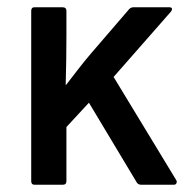

<svg xmlns="http://www.w3.org/2000/svg" viewBox="-20 -509 521 529"><path d="M75 0Q66 0 66 -10V-479Q66 -489 75 -489H152Q163 -489 163 -479V-414Q163 -380 162.5 -345Q162 -310 161 -275H162Q179 -297 196 -319Q213 -341 231 -362L336 -484Q341 -489 348 -489H446Q452 -489 453.5 -486Q455 -483 451 -477L293 -297L466 -12Q468 -8 466 -4Q464 0 459 0H369Q361 0 357 -6L225 -226L163 -159V-10Q163 0 153 0Z"/></svg>

Font: Sofia Sans Semi Condensed SemiBold
Style: Regular
Weight: 600
Designer: Botio Nikoltchev, Ani Petrova
Foundry: lettersoup
Version: Version 4.100